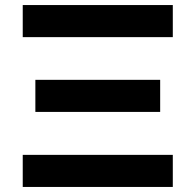

<svg xmlns="http://www.w3.org/2000/svg" viewBox="-20 -740 774 760"><path d="M70 -593V-720H664V-593ZM120 -297V-424H614V-297ZM70 0V-127H664V0Z"/></svg>

Font: Vela Sans ExtBd
Style: Regular
Weight: 800
Designer: Principal design: Mikhail Sharanda - project Manrope.
Design modification: Ravid Balaliev
Foundry: Mikhail Sharanda
Version: Version 1.001